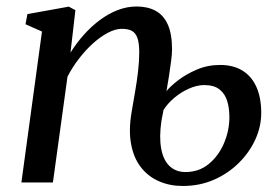

<svg xmlns="http://www.w3.org/2000/svg" viewBox="-20 -576 880 606"><path d="M202.5 -410Q221 -439.5 244.2 -465.8Q267.5 -492 294.5 -512.2Q321.5 -532.5 351 -544Q380.5 -555.5 411.5 -555.5Q446 -555.5 471 -542Q496 -528.5 509.5 -498.8Q523 -469 523 -420.5Q523 -406 520.2 -384Q517.5 -362 513.5 -337Q509.5 -312 505.5 -288.5Q517.5 -303.5 542.5 -322.8Q567.5 -342 601.5 -356.5Q635.5 -371 674.5 -371Q716.5 -371 745.2 -353.2Q774 -335.5 789.2 -301.8Q804.5 -268 804.5 -219.5Q804.5 -176.5 785.8 -135.5Q767 -94.5 733.2 -61.2Q699.5 -28 654.8 -8.5Q610 11 557 11Q516 11 482 -3.8Q448 -18.5 425 -47.8Q402 -77 393.8 -121Q385.5 -165 395.5 -223Q400.5 -252 406.2 -285.2Q412 -318.5 415.8 -351.2Q419.5 -384 419.5 -410Q419.5 -439 414 -455.2Q408.5 -471.5 396.8 -478.2Q385 -485 364.5 -485Q344.5 -485 321 -472.8Q297.5 -460.5 274 -439.5Q250.5 -418.5 229.5 -391.2Q208.5 -364 193 -334L147 0H47.5L112.5 -476.5L60.5 -499.5L66.5 -531.5L197 -555L218 -544ZM489.5 -194.5Q482 -143 488.8 -106.8Q495.5 -70.5 515.2 -51.8Q535 -33 565.5 -33Q608 -33 639 -58.5Q670 -84 687 -124Q704 -164 704 -206.5Q704 -234 697.2 -256.8Q690.5 -279.5 673.2 -293.5Q656 -307.5 624.5 -307.5Q601.5 -307.5 576.2 -296.2Q551 -285 529.8 -267Q508.5 -249 496 -228.5Z"/></svg>

Font: Merriweather 48pt
Style: Italic
Weight: 400
Italic angle: -7.8°
Version: Version 2.101